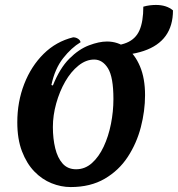

<svg xmlns="http://www.w3.org/2000/svg" viewBox="-20 -742 720 777"><path d="M266 15Q227 15 188.5 -0.5Q150 -16 119 -48Q88 -80 69 -129.5Q50 -179 50 -247Q50 -330 78 -402Q106 -474 156.5 -524Q207 -574 276 -591Q287 -591 296 -585Q305 -579 306 -571Q269 -549 235.5 -506.5Q202 -464 188 -398L194 -396Q222 -466 260.5 -504.5Q299 -543 340 -558.5Q381 -574 413 -574Q457 -574 491.5 -548Q526 -522 546.5 -473.5Q567 -425 567 -357Q567 -293 550 -227.5Q533 -162 497 -107Q461 -52 403.5 -18.5Q346 15 266 15ZM288 -57Q324 -57 352 -82Q380 -107 399.5 -148.5Q419 -190 429 -240.5Q439 -291 439 -341Q439 -430 417 -465.5Q395 -501 361 -501Q328 -501 297.5 -476.5Q267 -452 244 -412Q221 -372 207.5 -323.5Q194 -275 194 -228Q194 -181 203.5 -142Q213 -103 233.5 -80Q254 -57 288 -57ZM413 -516 393 -554Q456 -554 492.5 -569Q529 -584 544.5 -619.5Q560 -655 560 -715Q574 -719 587 -720.5Q600 -722 611 -722Q654 -722 680 -700Q680 -638 650.5 -597Q621 -556 562 -536Q503 -516 413 -516Z"/></svg>

Font: Merienda
Style: Bold
Weight: 700
Designer: Eduardo Rodriguez Tunni
Foundry: Eduardo Rodriguez Tunni
Version: Version 2.001